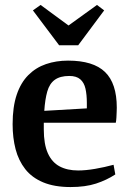

<svg xmlns="http://www.w3.org/2000/svg" viewBox="-20 -746 519 776"><path d="M265 10Q200 10 154.5 -9Q109 -28 82 -62.5Q55 -97 43 -143Q31 -189 31 -244Q31 -314 47.5 -363Q64 -412 94.5 -442.5Q125 -473 166 -487Q207 -501 255 -501Q357 -501 404.5 -455Q452 -409 452 -311Q452 -304 451.5 -293Q451 -282 450.5 -271Q450 -260 448 -250H157V-223Q157 -163 173.5 -126.5Q190 -90 221 -73.5Q252 -57 296 -57Q326 -57 364 -63.5Q402 -70 439 -80L446 -41Q411 -18 368 -4Q325 10 265 10ZM159 -298 331 -308V-330Q331 -363 325.5 -387.5Q320 -412 304.5 -425.5Q289 -439 260 -439Q223 -439 201.5 -423.5Q180 -408 171 -376Q162 -344 159 -298ZM219 -563 113 -704 144 -726 257 -643 372 -726 401 -704 296 -563Z"/></svg>

Font: Manuale SemiBold
Style: Regular
Weight: 600
Version: Version 1.002